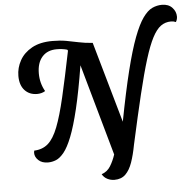

<svg xmlns="http://www.w3.org/2000/svg" viewBox="-64 -913 1151 1138"><g transform="rotate(-5 512.0 -344.5)"><path d="M188 23Q152 23 131 3.5Q110 -16 110 -41Q110 -45 111 -48Q112 -51 112 -54Q162 -56 195 -85Q228 -114 253.5 -179.5Q279 -245 304.5 -354.5Q330 -464 363 -627L359 -633Q345 -637 329.5 -639Q314 -641 297 -641Q241 -641 210 -605.5Q179 -570 179 -507Q179 -449 207 -400Q196 -393 183.5 -390Q171 -387 159 -387Q113 -387 85 -417.5Q57 -448 57 -503Q57 -551 81 -594.5Q105 -638 153.5 -665Q202 -692 276 -692Q321 -692 357.5 -685.5Q394 -679 430.5 -671Q467 -663 513 -660L650 -179Q684 -357 714 -477.5Q744 -598 772 -672Q800 -746 827.5 -784.5Q855 -823 883 -836Q911 -849 941 -849Q980 -849 1002 -825.5Q1024 -802 1024 -772Q1024 -755 1015 -740Q1002 -746 986 -746Q952 -746 925.5 -727Q899 -708 875 -662Q851 -616 826 -535.5Q801 -455 771.5 -332.5Q742 -210 704 -37Q693 22 677.5 66.5Q662 111 637 135.5Q612 160 571 160Q549 160 529 150Q509 140 498 120Q532 109 551 78Q570 47 582 10L429 -534Q404 -380 379.5 -278Q355 -176 331 -115.5Q307 -55 283 -25.5Q259 4 235.5 13.5Q212 23 188 23Z"/></g></svg>

Font: Sansita Swashed
Style: Regular
Weight: 400
Designer: Pablo Cosgaya
Foundry: Omnibus-Type
Version: Version 1.003; ttfautohint (v1.8.3)